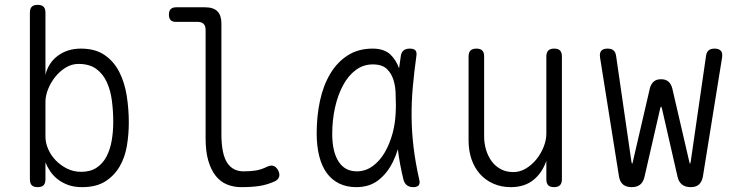

<svg xmlns="http://www.w3.org/2000/svg" viewBox="-20 -760 3040 790"><path d="M135 10Q118 10 110.5 2Q103 -6 103 -23V-708Q103 -724 110.5 -732Q118 -740 135 -740Q152 -740 159.5 -732Q167 -724 167 -708V-452Q179 -502 218.5 -531Q258 -560 313 -560Q372 -560 410.5 -533.5Q449 -507 471 -463.5Q493 -420 501.5 -365.5Q510 -311 510 -255Q510 -207 502 -159.5Q494 -112 472 -74.5Q450 -37 413 -13.5Q376 10 318 10Q284 10 259 0.5Q234 -9 216 -23.5Q198 -38 186 -56Q174 -74 167 -92V-23Q167 -6 159.5 2Q152 10 135 10ZM314 -53Q352 -53 377.5 -70Q403 -87 418 -115.5Q433 -144 439.5 -181Q446 -218 446 -258Q446 -302 440.5 -345Q435 -388 419.5 -422Q404 -456 376 -476.5Q348 -497 303 -497Q275 -497 250.5 -482Q226 -467 207.5 -444Q189 -421 178 -393.5Q167 -366 167 -341V-198Q167 -172 178.5 -146Q190 -120 210 -99.5Q230 -79 256.5 -66Q283 -53 314 -53Z M891 -209Q891 -128 914 -91.5Q937 -55 982 -55Q1010 -55 1032.5 -58.5Q1055 -62 1079 -74Q1094 -81 1105 -77.5Q1116 -74 1124 -60Q1132 -45 1128.5 -33Q1125 -21 1111 -14Q1080 0 1048.5 5Q1017 10 973 10Q941 10 914 -1Q887 -12 867.5 -36.5Q848 -61 837 -99Q826 -137 826 -191V-637Q826 -653 818 -661.5Q810 -670 793 -670H704Q689 -670 682 -677.5Q675 -685 675 -700Q675 -715 682.5 -722.5Q690 -730 705 -730H824Q858 -730 874.5 -713.5Q891 -697 891 -663Z M1446 10Q1406 10 1375.5 -5Q1345 -20 1324.5 -48Q1304 -76 1293.5 -117.5Q1283 -159 1283 -212Q1283 -282 1296.5 -345Q1310 -408 1338.5 -456Q1367 -504 1410.5 -532Q1454 -560 1513 -560Q1560 -560 1586 -536Q1610 -513 1622 -479Q1625 -503 1629 -528Q1631 -545 1640.5 -552.5Q1650 -560 1666 -560Q1683 -560 1689.5 -552.5Q1696 -545 1693 -528Q1684 -463 1678.5 -402Q1673 -341 1673.5 -280Q1674 -219 1681.5 -155.5Q1689 -92 1705 -21Q1709 -6 1703 2Q1697 10 1680.5 10Q1664 10 1654 2Q1644 -6 1640 -21Q1624 -87 1617 -146Q1609 -119 1597 -95Q1575 -49 1538 -19.5Q1501 10 1446 10ZM1448 -55Q1484 -55 1513.5 -76.5Q1543 -98 1563.5 -133.5Q1584 -169 1596 -214Q1606 -253 1608 -294Q1608 -309 1609 -324Q1609 -345 1608 -367Q1608 -401 1599.5 -429.5Q1591 -458 1571.5 -476.5Q1552 -495 1514 -495Q1475 -495 1444 -472Q1413 -449 1391.5 -409Q1370 -369 1358.5 -317.5Q1347 -266 1347 -209Q1347 -136 1373 -95.5Q1399 -55 1448 -55Z M2228 -209V-528Q2228 -544 2236 -552Q2244 -560 2260 -560Q2277 -560 2284.5 -552Q2292 -544 2292 -528V-22Q2292 -6 2284 2Q2276 10 2260 10Q2243 10 2235.5 2Q2228 -6 2228 -22V-98Q2210 -47 2173.5 -18.5Q2137 10 2082 10Q2042 10 2009.5 -4.5Q1977 -19 1954.5 -44.5Q1932 -70 1920 -105Q1908 -140 1908 -182V-528Q1908 -544 1916 -552Q1924 -560 1940 -560Q1957 -560 1964.5 -552Q1972 -544 1972 -528V-199Q1972 -170 1980 -143.5Q1988 -117 2003 -96.5Q2018 -76 2040.5 -64Q2063 -52 2092 -52Q2120 -52 2144.5 -67Q2169 -82 2187.5 -105Q2206 -128 2217 -156Q2228 -184 2228 -209Z M2579 10Q2557 10 2544 -0.5Q2531 -11 2527 -33L2449 -523Q2446 -542 2454 -551Q2462 -560 2480 -560Q2496 -560 2504.5 -552.5Q2513 -545 2515 -530L2578 -95Q2580 -86 2581 -86Q2582 -86 2584 -95L2654 -397Q2659 -415 2670 -424.5Q2681 -434 2700 -434Q2719 -434 2730 -424.5Q2741 -415 2746 -397L2816 -95Q2818 -86 2819 -86Q2820 -86 2822 -95L2885 -530Q2887 -545 2895.5 -552.5Q2904 -560 2920 -560Q2938 -560 2946 -551Q2954 -542 2951 -523L2872 -33Q2868 -12 2856 -1Q2844 10 2822 10Q2800 10 2786.5 -0.5Q2773 -11 2768 -32L2704 -312Q2702 -321 2700 -321Q2698 -321 2696 -312L2632 -33Q2627 -11 2614 -0.5Q2601 10 2579 10Z"/></svg>

Font: Maple Mono ExtraLight
Style: Regular
Weight: 275
Monospace: yes
Designer: subframe7536
Version: Version 7.000